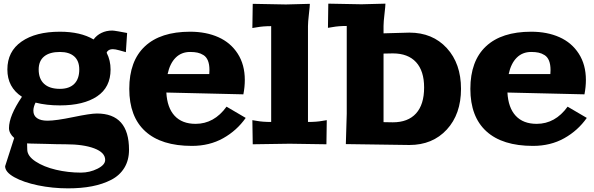

<svg xmlns="http://www.w3.org/2000/svg" viewBox="-20 -782 3223 1042"><path d="M305.2 -500Q249 -500 219.5 -475.6Q189.9 -451.2 189.9 -404.8Q189.9 -354 219.5 -326.9Q249 -299.8 305.2 -299.8Q356 -299.8 383.1 -326.9Q410.2 -354 410.2 -404.8Q410.2 -451.2 383.1 -475.6Q356 -500 305.2 -500ZM172.9 -225.1Q161.1 -201.2 161.1 -181.2Q161.1 -154.8 180.9 -140.9Q200.7 -127 237.8 -127Q283.2 -127 377 -146.5Q470.7 -166 505.9 -166Q680.2 -166 680.2 30.8Q680.2 87.4 654.8 128.9Q629.4 170.4 583.3 194.1Q537.1 217.8 479 229Q420.9 240.2 349.1 240.2Q265.1 240.2 186.3 223.9Q107.4 207.5 57.6 179.7Q7.8 151.9 7.8 120.1L57.1 -33.2Q28.8 -58.1 28.8 -86.9Q28.8 -153.3 99.1 -256.8Q20 -308.1 20 -404.8Q20 -502.9 96.9 -556.4Q173.8 -609.9 305.2 -609.9Q417 -609.9 487.8 -567.9Q504.4 -590.8 530.8 -603.5Q557.1 -616.2 588.9 -616.2Q596.7 -616.2 622.1 -611.8L669.9 -603L663.1 -499L627.9 -508.8Q605 -515.1 592.8 -515.1Q577.1 -515.1 568.1 -508.3Q559.1 -501.5 559.1 -495.1Q580.1 -454.1 580.1 -404.8Q580.1 -308.1 506.8 -259Q433.6 -210 305.2 -210Q231.9 -210 172.9 -225.1ZM127 -3.9 127.9 29.8Q128.4 64.9 172.9 94.2Q217.3 123.5 283.4 139.2Q349.6 154.8 418.9 154.8Q466.8 154.8 508.8 133.8Q550.8 112.8 550.8 85.9Q550.8 45.9 491.9 23.4Q433.1 1 335 1Q291 1 231.9 -1Q172.9 -2.9 146 -2.9Q134.8 -2.9 127 -3.9Z M1011.7 -609.9Q1098.6 -609.9 1165.3 -580.1Q1231.9 -550.3 1270.3 -490.5Q1308.6 -430.7 1308.6 -348.1Q1308.6 -310.1 1300.8 -270L882.8 -279.8Q887.2 -197.3 927.7 -153.6Q968.3 -109.9 1041.5 -109.9Q1142.1 -109.9 1209.5 -203.1L1313.5 -142.1Q1265.1 -73.2 1190.9 -31.7Q1116.7 9.8 1021.5 9.8Q855.5 9.8 768.6 -69.3Q681.6 -148.4 681.6 -299.8Q681.6 -451.2 766.4 -530.5Q851.1 -609.9 1011.7 -609.9ZM1011.7 -500Q964.4 -500 933.1 -468.8Q901.9 -437.5 889.6 -379.9H1115.7Q1116.7 -387.7 1116.7 -401.9Q1116.7 -432.6 1108.4 -452.9Q1100.1 -473.1 1084.5 -482.9Q1068.8 -492.7 1052 -496.3Q1035.2 -500 1011.7 -500Z M1661.6 -761.2Q1661.6 -749.5 1656.5 -705.6Q1651.4 -661.6 1651.4 -640.1V-120.1Q1698.2 -120.1 1729.5 -126L1753.4 -129.9L1751.5 1L1551.8 -2L1351.6 1L1349.6 -129.9L1373.5 -126Q1404.8 -120.1 1451.7 -120.1V-640.1Q1407.2 -640.1 1373.5 -633.8L1349.6 -629.9L1351.6 -761.2L1531.7 -757.8Z M2071.8 -762.2Q2071.8 -750.5 2066.7 -706.5Q2061.5 -662.6 2061.5 -641.1V-601.1L2201.7 -605Q2327.6 -605 2404.8 -521Q2481.9 -437 2481.9 -299.8Q2481.9 -162.6 2404.8 -78.9Q2327.6 4.9 2201.7 4.9L1856.9 0L1861.8 -165V-641.1Q1817.4 -641.1 1783.7 -634.8L1759.8 -630.9L1761.7 -762.2L1941.9 -758.8ZM2061.5 -491.2V-119.1L2111.8 -118.2Q2194.3 -118.2 2238 -166.5Q2281.7 -214.8 2281.7 -307.1Q2281.7 -397 2238 -444.6Q2194.3 -492.2 2111.8 -492.2Z M2862.8 -609.9Q2949.7 -609.9 3016.4 -580.1Q3083 -550.3 3121.3 -490.5Q3159.7 -430.7 3159.7 -348.1Q3159.7 -310.1 3151.9 -270L2733.9 -279.8Q2738.3 -197.3 2778.8 -153.6Q2819.3 -109.9 2892.6 -109.9Q2993.2 -109.9 3060.5 -203.1L3164.6 -142.1Q3116.2 -73.2 3042 -31.7Q2967.8 9.8 2872.6 9.8Q2706.5 9.8 2619.6 -69.3Q2532.7 -148.4 2532.7 -299.8Q2532.7 -451.2 2617.4 -530.5Q2702.1 -609.9 2862.8 -609.9ZM2862.8 -500Q2815.4 -500 2784.2 -468.8Q2752.9 -437.5 2740.7 -379.9H2966.8Q2967.8 -387.7 2967.8 -401.9Q2967.8 -432.6 2959.5 -452.9Q2951.2 -473.1 2935.5 -482.9Q2919.9 -492.7 2903.1 -496.3Q2886.2 -500 2862.8 -500Z"/></svg>

Font: Zantroke
Style: Regular
Weight: 500
Foundry: gluk
Version: Version 0.36